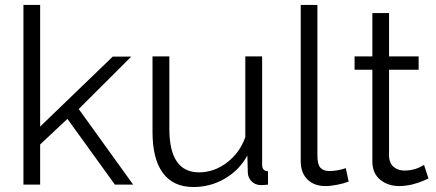

<svg xmlns="http://www.w3.org/2000/svg" viewBox="-20 -750 1770 780"><path d="M446.8 0 253.9 -267.1 143.1 -163.1V0H75.2V-730H143.1V-235.8L438 -520H513.2L299.8 -307.1L521 0Z M599.6 -214.8V-521H668V-227.1Q668 -49.8 788.6 -49.8Q849.1 -49.8 901.4 -89.1Q953.6 -128.4 976.6 -192.9V-521H1044.9V-82Q1044.9 -67.9 1050.5 -61.5Q1056.2 -55.2 1068.8 -54.2V0Q1052.7 2 1036.6 2Q1015.6 0.5 1001.7 -13.7Q987.8 -27.8 986.8 -47.9L984.9 -118.2Q951.7 -58.1 893.1 -24.2Q834.5 9.8 765.6 9.8Q684.1 9.8 641.8 -47.1Q599.6 -104 599.6 -214.8Z M1201.7 -730H1269.5V-118.2Q1269.5 -82 1281.7 -68.6Q1293.9 -55.2 1317.4 -55.2Q1350.6 -55.2 1384.8 -66.9L1396.5 -12.2Q1377.4 -4.9 1350.1 0.5Q1322.8 5.9 1302.7 5.9Q1255.9 5.9 1228.8 -21.2Q1201.7 -48.3 1201.7 -95.2Z M1720.7 -24.9Q1720.2 -24.4 1710.7 -20.3Q1701.2 -16.1 1695.1 -13.7Q1689 -11.2 1676.8 -7.1Q1664.6 -2.9 1654.3 -0.5Q1644 2 1629.9 3.9Q1615.7 5.9 1602.5 5.9Q1555.7 5.9 1524.2 -20.3Q1492.7 -46.4 1492.7 -94.2V-466.8H1420.4V-521H1492.7V-696.8H1560.5V-521H1680.7V-466.8H1560.5V-112.8Q1562.5 -85.4 1580.1 -71.3Q1597.7 -57.1 1623.5 -57.1Q1666 -57.1 1702.6 -80.1Z"/></svg>

Font: Rawline
Style: Regular
Weight: 400
Designer: Matt McInerney, Pablo Impallari, Rodrigo Fuenzalida
Foundry: Matt McInerney, Pablo Impallari, Rodrigo Fuenzalida
Version: Version 4.020;PS 004.020;hotconv 1.0.88;makeotf.lib2.5.64775